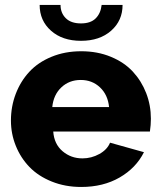

<svg xmlns="http://www.w3.org/2000/svg" viewBox="-20 -741 644 771"><path d="M305.2 -577.1Q230.5 -577.1 184.8 -617.7Q139.2 -658.2 139.2 -721.2H223.1Q223.1 -689 244.1 -668Q265.1 -647 305.2 -647Q343.8 -647 364 -667Q384.3 -687 388.2 -721.2H472.2Q472.2 -658.2 426.3 -617.7Q380.4 -577.1 305.2 -577.1ZM306.2 9.8Q241.7 9.8 187.7 -12Q133.8 -33.7 98.4 -70.3Q63 -106.9 43.5 -155.3Q23.9 -203.6 23.9 -256.8Q23.9 -313.5 43.2 -364Q62.5 -414.6 97.7 -452.6Q132.8 -490.7 186.8 -512.9Q240.7 -535.2 306.2 -535.2Q371.6 -535.2 425.3 -512.9Q479 -490.7 513.7 -453.1Q548.3 -415.5 567.1 -366.9Q585.9 -318.4 585.9 -264.2Q585.9 -239.3 582 -212.9H193.8Q197.3 -162.6 231.2 -133.8Q265.1 -105 311 -105Q347.2 -105 378.9 -122.6Q410.6 -140.1 421.9 -168L558.1 -129.9Q526.4 -66.4 460.4 -28.3Q394.5 9.8 306.2 9.8ZM189.9 -311H418Q413.1 -360.4 381.6 -390.1Q350.1 -419.9 304.2 -419.9Q257.8 -419.9 226.3 -390.1Q194.8 -360.4 189.9 -311Z"/></svg>

Font: Raleway-v4020 ExtraBold
Style: Regular
Weight: 800
Designer: Matt McInerney, Pablo Impallari, Rodrigo Fuenzalida
Foundry: Matt McInerney, Pablo Impallari, Rodrigo Fuenzalida
Version: Version 4.020;PS 004.020;hotconv 1.0.88;makeotf.lib2.5.64775